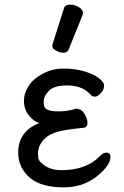

<svg xmlns="http://www.w3.org/2000/svg" viewBox="-20 -790 540 834"><path d="M255.9 23.9Q161.1 23.9 111.8 -16.1Q59.1 -60.1 59.1 -127Q59.1 -220.2 151.9 -255.9Q130.9 -258.8 107.4 -286.4Q84 -314 84 -353Q84 -383.8 103.5 -415.3Q123 -446.8 165 -469.5Q207 -492.2 256.8 -492.2Q306.2 -492.2 346.7 -480Q387.2 -467.8 409.7 -450.4Q432.1 -433.1 432.1 -418.9Q432.1 -398.9 417 -384.5Q401.9 -370.1 393.1 -370.1Q382.8 -370.1 377 -375.5Q371.1 -380.9 366.2 -386.2Q332 -418.9 271 -418.9Q215.8 -418.9 192.9 -396Q169.9 -373 169.9 -350.1Q169.9 -348.1 170.4 -335Q170.9 -321.8 185.5 -314Q200.2 -306.2 236.8 -306.2Q272.9 -306.2 310.1 -317.9Q333 -317.9 346.4 -296.4Q359.9 -274.9 359.9 -256.8Q359.9 -235.8 341.8 -234.9Q251 -226.1 216.1 -213.1Q181.2 -200.2 163.1 -175.5Q145 -150.9 145 -125Q145 -122.1 146 -105.5Q147 -88.9 175.5 -69.8Q204.1 -50.8 247.1 -50.8Q353 -50.8 412.1 -109.9Q426.8 -127 441.9 -127Q460 -127 460 -108.9Q460 -76.2 414.1 -35.2Q350.1 23.9 255.9 23.9ZM255.9 -561Q240.2 -561 223.6 -570.1Q207 -579.1 207 -589.8Q207 -598.1 209 -600.1L257.8 -753.9Q262.2 -770 285.2 -770Q304.2 -770 322.5 -759Q340.8 -748 340.8 -731.9Q340.8 -728 277.8 -574.2Q272.9 -561 255.9 -561Z"/></svg>

Font: LXGW WenKai Mono GB Screen
Style: Regular
Weight: 400
Monospace: yes
Designer: LXGW / Fontworks Inc.
Foundry: LXGW / Fontworks Inc.
Version: Version 1.510;January 18,2025